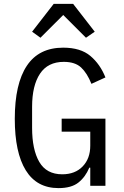

<svg xmlns="http://www.w3.org/2000/svg" viewBox="-20 -955 640 987"><path d="M444 -93H439Q419 -45 383 -16.5Q347 12 281 12Q169 12 112.5 -79.5Q56 -171 56 -344Q56 -524 118 -617Q180 -710 305 -710Q394 -710 444.5 -667.5Q495 -625 522 -557L450 -524Q428 -579 397 -608Q366 -637 308 -637Q226 -637 185.5 -576Q145 -515 145 -406V-298Q145 -186 182 -122.5Q219 -59 300 -59Q366 -59 405 -99.5Q444 -140 444 -206V-278H297V-345H522V0H444ZM356 -935 467 -792 422 -761 305 -878 188 -761 145 -792 256 -935Z"/></svg>

Font: iA Writer Quattro V
Style: Regular
Weight: 400
Designer: Mike Abbink, Paul van der Laan, Pieter van Rosmalen, Oliver Reichenstein
Foundry: Information Architects Inc.
Version: Version 2.000